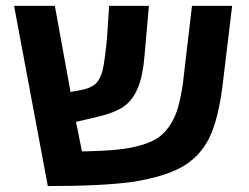

<svg xmlns="http://www.w3.org/2000/svg" viewBox="-20 -626 845 651"><path d="M342.8 -497.1 350.1 -606H484.9L470.2 -439Q464.4 -368.2 448.2 -330.1Q432.1 -289.1 402.3 -266.8Q372.6 -244.6 311 -230L237.8 -212.9L257.8 -112.8H270Q334 -114.3 377.4 -118.7Q420.9 -123 457.5 -133.5Q494.1 -144 516.4 -159.4Q538.6 -174.8 556.2 -201.2Q573.7 -227.5 583.3 -260.7Q592.8 -293.9 600.1 -342.8L630.9 -606H767.1L735.8 -346.2Q721.2 -222.2 689 -157.2Q657.7 -94.7 597.2 -60.1Q539.6 -27.3 433.1 -9.8Q330.1 4.9 142.1 4.9L27.8 -606H166L219.2 -314L254.9 -320.8Q286.6 -326.7 304.2 -341.8Q320.8 -358.4 328.1 -388.2Q335.4 -419.9 342.8 -497.1Z"/></svg>

Font: Libra Sans Modern
Style: Bold
Weight: 700
Foundry: Stefan Peev, Context Ltd
Version: Version 1.000